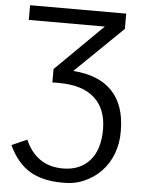

<svg xmlns="http://www.w3.org/2000/svg" viewBox="-60 -735 730 989"><g transform="rotate(5 305.5 -240.0)"><path d="M204 -371 448 -612H55V-688H552V-609L306 -370Q439 -361 508 -288.5Q577 -216 577 -83Q578 -20 557.5 34Q537 88 499.5 127Q462 166 410.5 188Q359 210 299 208Q197 208 130.5 168Q64 128 22 38L101 3Q159 135 296 135Q384 135 434.5 78.5Q485 22 485 -83Q485 -189 422 -245.5Q359 -302 239 -302H204Z"/></g></svg>

Font: Libra Sans
Style: Regular
Weight: 400
Foundry: Context Ltd
Version: Version 1.000; ttfautohint (v1.3)